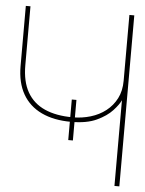

<svg xmlns="http://www.w3.org/2000/svg" viewBox="-51 -742 591 783"><g transform="rotate(5 244.5 -350.0)"><path d="M243 -336V-170H262V-336ZM467 -700H447V-431Q447 -389 431 -358Q415 -327 388 -306Q361 -285 326 -274.5Q291 -264 253 -264Q185 -264 138 -285Q91 -306 66.5 -349Q42 -392 42 -459V-700H23V-454Q23 -386 49.5 -339.5Q76 -293 126.5 -269Q177 -245 248 -245Q312 -245 352.5 -264Q393 -283 416 -308Q439 -333 447 -351V0H467Z"/></g></svg>

Font: Advent Pro Thin
Style: Regular
Weight: 250
Version: Version 3.000